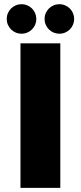

<svg xmlns="http://www.w3.org/2000/svg" viewBox="-20 -914 393 934"><path d="M273.4 0H79.6V-703.1H273.4ZM340.8 -821.8Q340.8 -807.1 335.2 -793.9Q329.6 -780.8 319.8 -771Q310.1 -761.2 296.9 -755.6Q283.7 -750 268.6 -750Q253.9 -750 240.7 -755.6Q227.5 -761.2 217.8 -771Q208 -780.8 202.4 -793.9Q196.8 -807.1 196.8 -821.8Q196.8 -836.4 202.4 -849.6Q208 -862.8 217.8 -872.6Q227.5 -882.3 240.7 -887.9Q253.9 -893.6 268.6 -893.6Q283.7 -893.6 296.9 -887.9Q310.1 -882.3 319.8 -872.6Q329.6 -862.8 335.2 -849.6Q340.8 -836.4 340.8 -821.8ZM156.7 -821.8Q156.7 -807.1 151.1 -793.9Q145.5 -780.8 135.7 -771Q126 -761.2 112.8 -755.6Q99.6 -750 84.5 -750Q69.8 -750 56.6 -755.6Q43.5 -761.2 33.7 -771Q23.9 -780.8 18.3 -793.9Q12.7 -807.1 12.7 -821.8Q12.7 -836.4 18.3 -849.6Q23.9 -862.8 33.7 -872.6Q43.5 -882.3 56.6 -887.9Q69.8 -893.6 84.5 -893.6Q99.6 -893.6 112.8 -887.9Q126 -882.3 135.7 -872.6Q145.5 -862.8 151.1 -849.6Q156.7 -836.4 156.7 -821.8Z"/></svg>

Font: Aclonica
Style: Regular
Weight: 400
Designer: Astigmatic (AOETI)
Foundry: Astigmatic (AOETI)
Version: Version 1.000